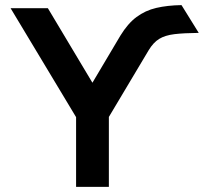

<svg xmlns="http://www.w3.org/2000/svg" viewBox="-20 -732 810 752"><path d="M278 0V-273.2L21.4 -700H167.4L342 -408L451.3 -592.1Q480.5 -639.9 514.7 -665.4Q548.9 -690.9 592.1 -701Q635.4 -711.1 690.9 -712L758.4 -603.2Q699.7 -602.6 663 -598.2Q626.3 -593.7 603.4 -579.6Q580.5 -565.5 562.6 -535.8L406.4 -274V0Z"/></svg>

Font: Overpass
Style: Regular
Weight: 400
Designer: Delve Withrington, Dave Bailey, Thomas Jockin
Foundry: Delve Fonts LLC
Version: Version 4.000